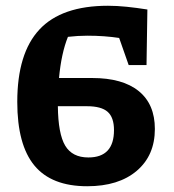

<svg xmlns="http://www.w3.org/2000/svg" viewBox="-20 -636 604 667"><path d="M283 11Q159 11 99.5 -61Q40 -133 40 -282Q40 -451 117 -533.5Q194 -616 355 -616Q386 -616 420 -612.5Q454 -609 492 -603L489 -410H427L394 -504Q344 -512 283 -512Q251 -512 216 -508Q193 -451 185 -365H300Q406 -365 462 -319.5Q518 -274 518 -188Q518 -96 455 -42.5Q392 11 283 11ZM282 -267H181Q182 -171 206.5 -130Q231 -89 287 -89Q376 -89 376 -184Q376 -228 354 -247.5Q332 -267 282 -267Z"/></svg>

Font: Piazzolla SC
Style: Bold
Weight: 700
Designer: Juan Pablo del Peral
Foundry: Huerta Tipografica
Version: Version 1.330